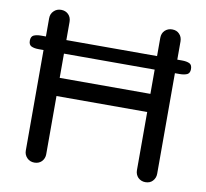

<svg xmlns="http://www.w3.org/2000/svg" viewBox="-84 -874 1040 967"><g transform="rotate(10 435.5 -390.5)"><path d="M152.3 0Q129.9 0 115.2 -14.6Q99.6 -30.3 99.6 -51.8Q99.6 -277.3 99.6 -728.5Q99.6 -752 115.2 -766.6Q129.9 -781.2 152.3 -781.2Q174.8 -781.2 189.5 -766.6Q204.1 -752 204.1 -728.5Q204.1 -633.8 204.1 -442.4Q320.3 -442.4 668 -442.4Q668 -513.7 668 -728.5Q668 -752 682.6 -766.6Q698.2 -781.2 719.7 -781.2Q743.2 -781.2 756.8 -766.6Q771.5 -752 771.5 -728.5Q771.5 -502.9 771.5 -51.8Q771.5 -30.3 756.8 -14.6Q743.2 0 719.7 0Q698.2 0 682.6 -14.6Q668 -30.3 668 -51.8Q668 -151.4 668 -349.6Q551.8 -349.6 204.1 -349.6Q204.1 -275.4 204.1 -51.8Q204.1 -30.3 189.5 -14.6Q174.8 0 152.3 0ZM74.2 -566.4Q51.8 -566.4 37.1 -573.2Q23.4 -580.1 23.4 -600.6Q23.4 -622.1 37.1 -628.9Q51.8 -635.7 74.2 -635.7Q314.5 -635.7 795.9 -635.7Q819.3 -635.7 834 -628.9Q847.7 -622.1 847.7 -600.6Q847.7 -580.1 834 -573.2Q819.3 -566.4 795.9 -566.4Q555.7 -566.4 74.2 -566.4Z"/></g></svg>

Font: Abed
Style: Bold
Weight: 700
Designer: Johan Aakerlund
Version: Version 3.105